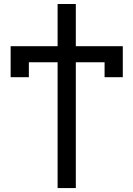

<svg xmlns="http://www.w3.org/2000/svg" viewBox="-20 -743 680 978"><path d="M512.7 -349.6H605.5V-425.8H512.7ZM34.2 -349.6H127V-425.8H34.2ZM366.2 -722.7H273.4V-507.8H34.2Q34.2 -499.5 34.2 -488.8Q34.2 -478 34.2 -466.8Q34.2 -455.6 34.2 -444.8Q34.2 -434.1 34.2 -425.8H273.4V214.8H366.2V-425.8H605.5V-507.8H366.2Z"/></svg>

Font: Giphurs SC
Style: Regular
Weight: 400
Version: Version 0.920